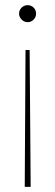

<svg xmlns="http://www.w3.org/2000/svg" viewBox="-20 -549 215 745"><path d="M79 -355H95L99 176H76ZM87 -529Q101 -529 110.5 -519.5Q120 -510 120 -496Q120 -483 110.5 -473Q101 -463 87 -463Q74 -463 64 -473Q54 -483 54 -496Q54 -510 64 -519.5Q74 -529 87 -529Z"/></svg>

Font: DM Sans 11pt Thin
Style: Regular
Weight: 250
Version: Version 4.004;gftools[0.9.30]